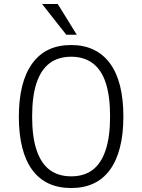

<svg xmlns="http://www.w3.org/2000/svg" viewBox="-20 -940 717 968"><path d="M339 8Q274 8 225 -15Q176 -38 142.5 -83.5Q109 -129 92 -196.5Q75 -264 75 -351Q75 -439 92 -506.5Q109 -574 143 -620.5Q177 -667 225.5 -690Q274 -713 339 -713Q403 -713 452 -689.5Q501 -666 534.5 -620.5Q568 -575 585 -508Q602 -441 602 -352Q602 -265 585 -197.5Q568 -130 534.5 -84Q501 -38 452 -15Q403 8 339 8ZM339 -51Q404 -51 447 -83.5Q490 -116 512.5 -183Q535 -250 535 -353Q535 -456 513 -522.5Q491 -589 447 -621.5Q403 -654 339 -654Q274 -654 230.5 -621.5Q187 -589 164.5 -522.5Q142 -456 142 -352Q142 -250 164.5 -183Q187 -116 230.5 -83.5Q274 -51 339 -51ZM314 -765 192 -920H271L367 -765Z"/></svg>

Font: Nunito Sans 7pt Condensed Light
Style: Regular
Weight: 300
Width: 3
Designer: Vernon Adams
Foundry: Vernon Adams
Version: Version 3.101;gftools[0.9.27]